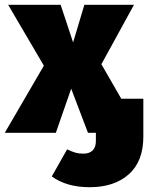

<svg xmlns="http://www.w3.org/2000/svg" viewBox="-40 -554 618 801"><path d="M558 -142V16Q558 119 497.5 173Q437 227 334 227Q238 227 176 182L240 69Q261 79 275 83Q289 87 308 87Q333 87 346.5 73.5Q360 60 360 34V0H327L257 -184L193 0H-20L143 -280L-6 -534H213L265 -377L312 -534H519L383 -286L466 -142Z"/></svg>

Font: Fira Sans Black
Style: Regular
Weight: 900
Designer: Carrois Corporate & Edenspiekermann AG
Foundry: Carrois Corporate GbR & Edenspiekermann AG
Version: Version 4.203